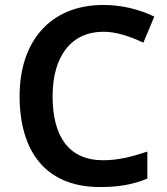

<svg xmlns="http://www.w3.org/2000/svg" viewBox="-20 -744 675 774"><path d="M397 -616C453 -616 508 -595 558 -572L602 -677C541 -707 469 -724 397 -724C179 -724 59 -573 59 -357C59 -135 163 10 383 10C460 10 515 0 574 -24V-133C512 -112 456 -98 396 -98C257 -98 192 -194 192 -356C192 -517 267 -616 397 -616Z"/></svg>

Font: Noto Sans Sinhala SemiBold
Style: Regular
Weight: 600
Designer: Jelle Bosma - Monotype Design Team
Foundry: Monotype Imaging Inc.
Version: Version 2.006